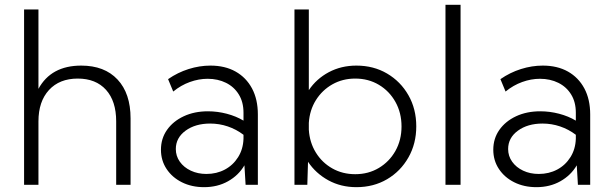

<svg xmlns="http://www.w3.org/2000/svg" viewBox="-20 -772 2558 802"><path d="M80.6 0V-732.4H140.6V-400.9Q193.4 -498 319.3 -498Q416.5 -498 470.9 -439.9Q525.4 -381.8 525.4 -277.3V0H465.3V-265.1Q465.3 -349.6 422.9 -396.7Q380.4 -443.8 304.7 -443.8Q228.5 -443.8 184.6 -396Q140.6 -348.1 140.6 -265.1V0Z M1057.1 0H1005.9L1001 -81.5Q976.6 -39.6 932.6 -14.9Q888.7 9.8 832.5 9.8Q780.8 9.8 740 -10.5Q699.2 -30.8 675.8 -66.2Q652.3 -101.6 652.3 -146.5Q652.3 -193.4 677.7 -229.5Q703.1 -265.6 747.6 -286.4Q792 -307.1 848.6 -307.1Q888.2 -307.1 927.2 -296.9Q966.3 -286.6 997.1 -268.1V-301.3Q997.1 -345.7 977.5 -377.4Q958 -409.2 924.1 -426Q890.1 -442.9 847.2 -442.9Q810.1 -442.9 772.9 -429.4Q735.8 -416 703.6 -389.6L682.1 -441.4Q722.2 -469.2 767.8 -483.6Q813.5 -498 858.9 -498Q919.9 -498 964.1 -473.1Q1008.3 -448.2 1032.7 -402.6Q1057.1 -356.9 1057.1 -293.9ZM842.3 -45.4Q884.8 -45.4 919.2 -63.7Q953.6 -82 974.6 -115.5Q995.6 -148.9 997.1 -192.4V-209Q966.8 -231.9 931.4 -243.9Q896 -255.9 857.9 -255.9Q795.9 -255.9 755.1 -226.1Q714.4 -196.3 714.4 -149.4Q714.4 -120.1 731.2 -96.4Q748 -72.8 777.1 -59.1Q806.2 -45.4 842.3 -45.4Z M1263.7 0H1210V-732.4H1270V-395.5Q1301.8 -442.9 1353.5 -470.5Q1405.3 -498 1468.8 -498Q1540.5 -498 1596.9 -464.8Q1653.3 -431.6 1686 -374.3Q1718.8 -316.9 1718.8 -244.1Q1718.8 -171.9 1686 -114.3Q1653.3 -56.6 1596.9 -23.4Q1540.5 9.8 1468.8 9.8Q1403.8 9.8 1351.3 -19Q1298.8 -47.9 1266.6 -96.2ZM1463.9 -44.4Q1519 -44.4 1562.7 -70.6Q1606.4 -96.7 1631.8 -141.8Q1657.2 -187 1657.2 -243.7Q1657.2 -300.8 1631.8 -346.2Q1606.4 -391.6 1562.7 -417.7Q1519 -443.8 1463.9 -443.8Q1411.1 -443.8 1368.4 -419.7Q1325.7 -395.5 1299.6 -353.8Q1273.4 -312 1270 -258.8V-230Q1273.4 -176.8 1299.3 -134.8Q1325.2 -92.8 1367.9 -68.6Q1410.6 -44.4 1463.9 -44.4Z M1903.8 0H1840.8V-752H1903.8Z M2445.3 0H2394L2389.2 -81.5Q2364.7 -39.6 2320.8 -14.9Q2276.9 9.8 2220.7 9.8Q2168.9 9.8 2128.2 -10.5Q2087.4 -30.8 2064 -66.2Q2040.5 -101.6 2040.5 -146.5Q2040.5 -193.4 2065.9 -229.5Q2091.3 -265.6 2135.7 -286.4Q2180.2 -307.1 2236.8 -307.1Q2276.4 -307.1 2315.4 -296.9Q2354.5 -286.6 2385.3 -268.1V-301.3Q2385.3 -345.7 2365.7 -377.4Q2346.2 -409.2 2312.3 -426Q2278.3 -442.9 2235.4 -442.9Q2198.2 -442.9 2161.1 -429.4Q2124 -416 2091.8 -389.6L2070.3 -441.4Q2110.4 -469.2 2156 -483.6Q2201.7 -498 2247.1 -498Q2308.1 -498 2352.3 -473.1Q2396.5 -448.2 2420.9 -402.6Q2445.3 -356.9 2445.3 -293.9ZM2230.5 -45.4Q2272.9 -45.4 2307.4 -63.7Q2341.8 -82 2362.8 -115.5Q2383.8 -148.9 2385.3 -192.4V-209Q2355 -231.9 2319.6 -243.9Q2284.2 -255.9 2246.1 -255.9Q2184.1 -255.9 2143.3 -226.1Q2102.5 -196.3 2102.5 -149.4Q2102.5 -120.1 2119.4 -96.4Q2136.2 -72.8 2165.3 -59.1Q2194.3 -45.4 2230.5 -45.4Z"/></svg>

Font: Kumbh Sans Light
Style: Regular
Weight: 300
Version: Version 1.004